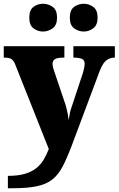

<svg xmlns="http://www.w3.org/2000/svg" viewBox="-23 -782 632 1023"><path d="M19 155Q72 155 108.5 144.5Q145 134 169.5 114.5Q194 95 209.5 69Q225 43 237 12L61 -431Q54 -451 46 -460Q38 -469 27.5 -472Q17 -475 2 -475H-3V-536H320V-475H315Q283 -475 270 -467Q257 -459 257 -442Q257 -432 260 -421Q263 -410 267 -399L320 -242Q327 -223 331.5 -204.5Q336 -186 339 -170Q342 -154 343 -142Q346 -164 349.5 -180Q353 -196 357 -207L417 -388Q420 -396 424 -414Q428 -432 428 -442Q428 -461 415 -467.5Q402 -474 373 -475H368V-536H589V-475H585Q567 -474 553 -466.5Q539 -459 528.5 -444Q518 -429 509 -406L358 -3Q333 63 310 106.5Q287 150 255 175Q223 200 172.5 210.5Q122 221 42 221H19ZM424 -614Q395 -614 372 -631Q349 -648 349 -688Q349 -729 372 -745.5Q395 -762 424 -762Q450 -762 473.5 -745.5Q497 -729 497 -688Q497 -648 473.5 -631Q450 -614 424 -614ZM206 -614Q178 -614 155.5 -631Q133 -648 133 -688Q133 -729 155.5 -745.5Q178 -762 206 -762Q234 -762 257.5 -745.5Q281 -729 281 -688Q281 -648 257.5 -631Q234 -614 206 -614Z"/></svg>

Font: Noto Serif Hebrew Black
Style: Regular
Weight: 900
Version: Version 2.003